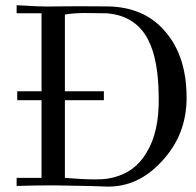

<svg xmlns="http://www.w3.org/2000/svg" viewBox="-20 -709 749 732"><path d="M691.4 -336Q691.4 -195.4 597.7 -94.9Q506.3 5.7 385.1 2.3Q330.3 0 280 -0.6Q229.7 -1.1 184 -2.3Q146.3 -2.3 110.9 -1.7Q75.4 -1.1 43.4 0V-30.9H138.3V-326.9H45.7V-361.1H138.3V-658.3H43.4V-689.1Q82.3 -686.9 121.1 -685.1Q160 -683.4 198.9 -684.6Q270.9 -685.7 387.4 -684.6Q529.1 -683.4 609.1 -589.7Q691.4 -496 691.4 -336ZM585.1 -339.4Q584 -480 546.3 -554.3Q499.4 -649.1 387.4 -658.3Q344 -659.4 304 -659.4Q264 -659.4 227.4 -653.7V-361.1H376V-326.9H227.4V-30.9Q293.7 -25.1 342.9 -25.1Q356.6 -25.1 367.4 -25.7Q378.3 -26.3 386.3 -27.4Q489.1 -42.3 538.3 -126.9Q587.4 -204.6 585.1 -339.4Z"/></svg>

Font: t
Style: Regular
Weight: 400
Designer: Takis Katsoulidis and George D. Matthiopoulos
Foundry: Takis Katsoulidis and George D. Matthiopoulos
Version: Version 1.0 ; ttfautohint (v1.8.1)